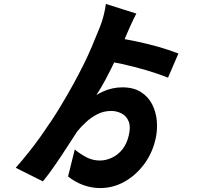

<svg xmlns="http://www.w3.org/2000/svg" viewBox="-20 -865 1040 976"><path d="M602 -421Q659 -421 696.5 -397Q734 -373 753.5 -334.5Q773 -296 777 -251.5Q781 -207 772 -164Q756 -89 713.5 -31.5Q671 26 613 58.5Q555 91 489 91Q446 91 404 76Q362 61 326 32L360 -105Q391 -80 421.5 -64.5Q452 -49 488 -49Q518 -49 548.5 -63Q579 -77 602 -105.5Q625 -134 635 -178Q645 -221 634 -248Q623 -275 598.5 -288Q574 -301 545 -301Q507 -301 475 -284.5Q443 -268 417 -244Q391 -220 372 -196Q351 -164 321 -117.5Q291 -71 259 -24.5Q227 22 198 57L60 -12Q94 -51 126 -91Q158 -131 187 -172Q216 -213 242.5 -253Q269 -293 291 -330Q327 -390 354 -439.5Q381 -489 403.5 -534Q426 -579 446 -626Q466 -673 488 -728Q498 -752 507 -787Q516 -822 518 -845L673 -796Q666 -783 656.5 -763Q647 -743 638.5 -724Q630 -705 625 -693Q599 -630 571.5 -571Q544 -512 518 -463.5Q492 -415 470 -382Q485 -391 505.5 -400.5Q526 -410 551 -415.5Q576 -421 602 -421ZM489 -559 536 -679Q609 -668 668.5 -655.5Q728 -643 781.5 -628Q835 -613 887 -593L834 -470Q785 -490 724 -508Q663 -526 601.5 -539.5Q540 -553 489 -559Z"/></svg>

Font: Noto Sans SC ExtraBold
Style: Regular
Weight: 800
Designer: Ryoko NISHIZUKA 西塚涼子 (kana, bopomofo & ideographs); Paul D. Hunt (Latin, Greek & Cyrillic); Sandoll Communications 산돌커뮤니
Foundry: Adobe
Version: Version 2.004-H2;hotconv 1.0.118;makeotfexe 2.5.65603